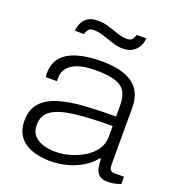

<svg xmlns="http://www.w3.org/2000/svg" viewBox="-132 -828 874 947"><g transform="rotate(20 304.5 -354.0)"><path d="M236 12Q198 12 164 4Q130 -4 104 -21Q78 -38 63.5 -65.5Q49 -93 49 -132Q49 -192 81 -227Q113 -262 170 -279Q227 -296 303.5 -301Q380 -306 467 -306V-363Q467 -407 452 -434Q437 -461 400 -473.5Q363 -486 296 -486Q237 -486 201 -473Q165 -460 149 -438Q133 -416 133 -390V-370H75Q74 -375 73.5 -380Q73 -385 73 -391Q73 -441 100.5 -473.5Q128 -506 181 -522Q234 -538 308 -538Q380 -538 428.5 -520.5Q477 -503 502 -467Q527 -431 527 -372V-77Q527 -56 534 -48Q541 -40 558 -40H605V-2Q587 5 570 8Q553 11 538 11Q508 11 493 -1.5Q478 -14 473 -36Q468 -58 468 -84H461Q437 -53 400.5 -31.5Q364 -10 322 1Q280 12 236 12ZM243 -40Q283 -40 323 -52Q363 -64 395.5 -84.5Q428 -105 447.5 -134Q467 -163 467 -198V-256Q349 -256 270 -246.5Q191 -237 152 -211Q113 -185 113 -133Q113 -99 131.5 -78.5Q150 -58 180 -49Q210 -40 243 -40ZM131 -634Q133 -657 142.5 -676.5Q152 -696 171.5 -708Q191 -720 222 -720Q251 -720 279.5 -711Q308 -702 335 -693Q362 -684 387 -684Q406 -684 414 -696Q422 -708 425 -719H475Q474 -696 463 -676Q452 -656 432 -644Q412 -632 382 -632Q356 -632 327 -641.5Q298 -651 270.5 -660Q243 -669 220 -669Q198 -669 189.5 -657.5Q181 -646 179 -634Z"/></g></svg>

Font: Archivo SemiExpanded ExtraLight
Style: Regular
Weight: 250
Width: 6
Designer: Hector Gatti
Foundry: Omnibus-Type
Version: Version 2.001